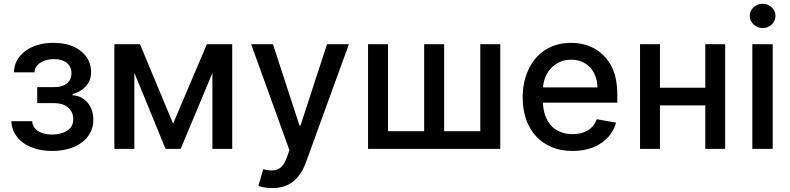

<svg xmlns="http://www.w3.org/2000/svg" viewBox="-20 -776 4120 1001"><path d="M39.1 -144.2H147.7Q148.8 -127.5 156.8 -114.5Q164.8 -101.6 178.3 -92.7Q191.8 -83.8 210.4 -79.2Q229 -74.6 251.4 -74.6Q297.2 -74.6 329.5 -94.1Q361.9 -113.6 361.9 -155.5Q361.9 -174 354.9 -189.3Q348 -204.5 335 -215.4Q322.1 -226.2 303.8 -232.2Q285.5 -238.3 262.8 -238.3H174V-321.7H262.8Q285.2 -321.7 302 -327.2Q318.9 -332.7 330.1 -342.3Q341.3 -351.9 346.9 -365.2Q352.6 -378.6 352.6 -393.8Q352.6 -410.5 346.6 -424.2Q340.6 -437.9 328.8 -447.6Q317.1 -457.4 300.2 -462.7Q283.4 -468 262.1 -468Q246.1 -468 228.5 -464.3Q210.9 -460.6 196 -452.4Q181.1 -444.2 171 -430.9Q160.9 -417.6 159.8 -398.8H52.6Q53.3 -433.2 68.9 -461.5Q84.5 -489.7 111.7 -509.9Q138.8 -530.2 176 -541.4Q213.1 -552.6 256.7 -552.6Q349.1 -552.6 401.6 -509.9Q454.9 -467 454.9 -399.9Q454.9 -377.1 447.8 -358.8Q440.7 -340.6 427.9 -326.3Q415.1 -312.1 397.4 -301.8Q379.6 -291.5 358.3 -285.2V-279.5Q384.6 -277.7 404.7 -266.9Q424.7 -256 438.6 -238.8Q452.4 -221.6 459.5 -199.2Q466.6 -176.8 466.6 -151.6Q466.6 -114.3 450.6 -84.2Q434.7 -54 406.1 -32.8Q377.5 -11.7 338.2 -0.4Q299 11 252.5 11Q207 11 168.5 0.2Q130 -10.7 101.7 -30.9Q73.5 -51.1 57 -79.9Q40.5 -108.7 39.1 -144.2Z M576.3 0V-545.5H709.9L882.5 -131.4L1058.6 -545.5H1190.7V0H1087.4V-395.2L921.9 0H843L680.4 -396.7V0Z M1289.4 -545.5H1403.1L1541.2 -122.2H1546.9L1685 -545.5H1799L1574.2 72.8Q1550.4 137.1 1507.8 170.8Q1465.2 204.5 1399.5 204.5Q1375.7 204.5 1356.2 200.8Q1336.6 197.1 1327.1 192.8L1352.6 105.8Q1374.3 112.6 1396.3 112.6Q1413.7 112.6 1426.1 107.6Q1438.6 102.6 1447.6 93.6Q1456.7 84.5 1463.4 71.7Q1470.2 58.9 1475.9 43.3L1489 7.1Z M1898.8 0V-545.5H2002.8V-92H2191.4V-545.5H2295.5V-92H2484V-545.5H2588.1V0Z M2704.9 -269.2Q2704.9 -307.2 2712.2 -342.9Q2719.5 -378.6 2733.7 -410Q2747.9 -441.4 2769 -467.7Q2790.1 -494 2818.2 -512.8Q2846.2 -531.6 2881 -542.1Q2915.8 -552.6 2957 -552.6Q2990.1 -552.6 3020.2 -545.5Q3050.4 -538.4 3076.9 -524Q3103.3 -509.6 3125.4 -488.1Q3147.4 -466.6 3164.1 -437.5Q3198.5 -377.5 3198.5 -278.4V-240.8H2810.7Q2811.8 -205.3 2822.1 -175.1Q2832.4 -144.9 2851.7 -123Q2871.1 -101.2 2899.5 -89Q2927.9 -76.7 2965.6 -76.7Q3012.4 -76.7 3044.7 -96.2Q3077.1 -115.8 3091.3 -154.5L3191.8 -136.4Q3173.7 -70 3113.6 -29.5Q3053.6 11 2964.5 11Q2904.5 11 2856.4 -9.1Q2808.2 -29.1 2774.5 -65.7Q2740.8 -102.3 2722.8 -154.1Q2704.9 -206 2704.9 -269.2ZM2811.1 -320.3H3094.5Q3094.1 -351.2 3084.7 -377.5Q3075.3 -403.8 3057.7 -423.3Q3040.1 -442.8 3014.9 -453.8Q2989.7 -464.8 2957.7 -464.8Q2925.4 -464.8 2899.1 -453.1Q2872.9 -441.4 2853.9 -421.5Q2834.9 -401.6 2823.9 -375.4Q2812.9 -349.1 2811.1 -320.3Z M3420.8 -545.5V-318.5H3657V-545.5H3760.7V0H3657V-226.6H3420.8V0H3316.8V-545.5Z M3902.3 0V-545.5H4008.5V0ZM3888.8 -692.8Q3888.8 -706.7 3894.4 -718.2Q3899.9 -729.8 3909.1 -738.3Q3918.3 -746.8 3930.6 -751.6Q3942.8 -756.4 3956 -756.4Q3969.5 -756.4 3981.5 -751.6Q3993.6 -746.8 4002.8 -738.3Q4012.1 -729.8 4017.6 -718.2Q4023.1 -706.7 4023.1 -692.8Q4023.1 -679.3 4017.6 -667.8Q4012.1 -656.2 4002.7 -647.7Q3993.3 -639.2 3981.2 -634.4Q3969.1 -629.6 3956 -629.6Q3942.8 -629.6 3930.8 -634.4Q3918.7 -639.2 3909.4 -647.7Q3900.2 -656.2 3894.5 -667.8Q3888.8 -679.3 3888.8 -692.8Z"/></svg>

Font: Inter P Medium
Style: Regular
Weight: 500
Designer: Rasmus Andersson
Foundry: rsms
Version: Version 3.018;git-588b23468